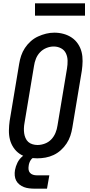

<svg xmlns="http://www.w3.org/2000/svg" viewBox="-20 -942 540 1152"><path d="M203 8Q175 8 147.5 2Q120 -4 98 -19Q76 -34 61 -56.5Q46 -79 39.5 -105Q33 -131 33.5 -160Q34 -189 38 -217L95 -559Q99 -584 107 -608Q115 -632 129.5 -654Q144 -676 164 -694Q184 -712 208 -723Q232 -734 256.5 -740Q281 -746 306 -746Q335 -746 362 -738.5Q389 -731 411 -716Q433 -701 448 -678.5Q463 -656 469.5 -630Q476 -604 475.5 -575Q475 -546 471 -518L414 -176Q410 -151 402 -127Q394 -103 379.5 -81Q365 -59 345 -41Q325 -23 301.5 -12Q278 -1 253 3.5Q228 8 203 8ZM205 -72Q227 -72 249.5 -80.5Q272 -89 288 -106Q304 -123 313 -145Q322 -167 325 -189L382 -531Q386 -555 385.5 -578.5Q385 -602 375.5 -622Q366 -642 346 -652.5Q326 -663 302 -663Q280 -663 258 -654Q236 -645 220 -628Q204 -611 195.5 -589.5Q187 -568 184 -546L127 -204Q124 -188 123.5 -172.5Q123 -157 125 -142.5Q127 -128 133 -114Q139 -100 149.5 -90.5Q160 -81 175 -76.5Q190 -72 205 -72ZM187 190Q171 190 154.5 188Q138 186 123.5 180.5Q109 175 96.5 165Q84 155 77 141.5Q70 128 68.5 111.5Q67 95 70 78Q74 56 84.5 34.5Q95 13 113 -2.5Q131 -18 154 -24.5Q177 -31 199 -31L194 0Q185 0 177 5.5Q169 11 164 19Q159 27 156 35.5Q153 44 152 53Q150 65 151.5 76Q153 87 160 95Q167 103 178 106.5Q189 110 201 110H276L262 190ZM190 -848V-922H490V-848Z"/></svg>

Font: Iosevka Slab Medium
Style: Italic
Weight: 500
Italic angle: -9°
Monospace: yes
Designer: Belleve Invis
Foundry: Belleve Invis
Version: Version 11.1.0; ttfautohint (v1.8.3)